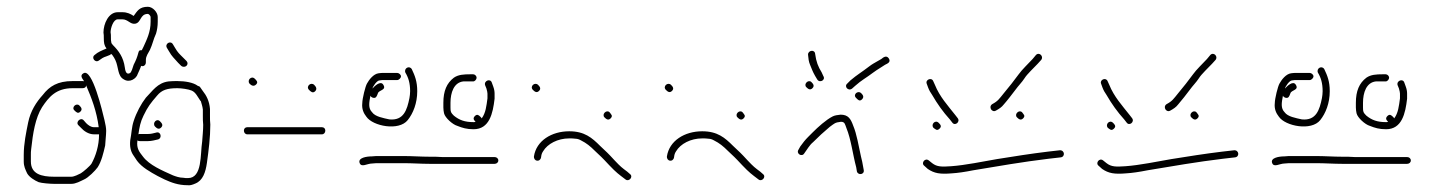

<svg xmlns="http://www.w3.org/2000/svg" viewBox="-20 -549 4228 566"><path d="M472 -408 478 -398C487 -382 493 -378 505 -364L514 -355C525 -346 540 -359 529 -370L520 -379C509 -390 504 -394 496 -408L490 -418C483 -431 465 -420 472 -408ZM410 -365V-372C410 -384 417 -392 422 -402C430 -419 432 -433 440 -450C443 -460 445 -472 445 -485V-499C445 -513 430 -529 416 -529C391 -529 385 -517 374 -502C365 -508 355 -513 341 -513H327C300 -513 285 -479 285 -453C286 -448 286 -443 286 -438C286 -423 287 -415 294 -406C280 -400 269 -396 259 -387C248 -379 261 -362 272 -371C279 -376 284 -380 294 -383L304 -387C305 -388 307 -389 308 -390L311 -387C315 -382 318 -376 320 -372C330 -351 326 -325 345 -315C362 -304 382 -317 386 -331C389 -338 394 -348 396 -355C397 -354 399 -354 400 -354C406 -354 410 -359 410 -365ZM424 -499V-485C424 -455 413 -433 403 -411L398 -401C390 -401 390 -400 388 -394C384 -379 381 -372 374 -358C371 -350 368 -335 362 -333C351 -328 349 -343 348 -350C344 -380 330 -399 313 -416C310 -419 308 -422 308 -425C307 -428 307 -433 307 -438C307 -444 307 -449 306 -454C306 -466 314 -492 327 -492H341C357 -492 364 -477 378 -479C397 -482 392 -508 416 -508C419 -508 424 -502 424 -499ZM437 -176C442 -171 448 -166 455 -173C462 -180 457 -186 452 -191C442 -202 428 -186 437 -176ZM200 -223C205 -218 210 -213 217 -220C224 -227 219 -233 214 -238C205 -247 189 -232 200 -223ZM503 -310C495 -310 486 -310 477 -309C444 -305 429 -280 410 -261C396 -243 382 -217 374 -192C368 -174 368 -156 364 -136C362 -118 365 -104 372 -93L384 -75C398 -56 423 -42 445 -30L465 -20C485 -11 505 -3 533 -3C540 -2 547 -4 556 -8C578 -17 586 -41 590 -69C595 -105 600 -144 600 -182C599 -191 599 -199 599 -206V-228C597 -251 589 -267 577 -282L570 -292C569 -294 566 -295 563 -296C550 -306 525 -310 503 -310ZM578 -226V-206C578 -199 578 -190 579 -181C579 -164 577 -148 576 -132C570 -94 577 -24 534 -24C529 -24 525 -24 520 -25C509 -25 498 -29 490 -32C459 -46 420 -62 401 -88C391 -101 382 -111 385 -134V-135C387 -134 389 -133 392 -133H416C427 -133 437 -136 446 -138C459 -142 454 -163 440 -158C432 -156 425 -154 416 -154H392C391 -154 389 -154 388 -153C391 -174 394 -190 403 -208C416 -235 424 -245 443 -267C457 -284 473 -289 503 -289C515 -289 536 -286 545 -282C557 -277 563 -263 570 -253C570 -252 571 -252 572 -251C574 -243 577 -236 578 -226ZM293 -163C293 -172 291 -182 288 -195C282 -220 252 -349 226 -333C215 -327 222 -318 227 -311C227 -310 227 -310 228 -309C227 -310 225 -310 223 -310H194C150 -310 126 -295 106 -269C87 -248 70 -222 63 -188C57 -158 50 -126 50 -92V-73C50 -58 55 -49 60 -38C66 -27 82 -17 94 -12C103 -9 128 -7 140 -7H190C204 -7 217 -15 228 -20C240 -25 261 -46 268 -56C279 -73 285 -98 290 -120C290 -127 293 -151 293 -163ZM71 -73V-92C71 -98 71 -104 72 -110C77 -156 84 -201 104 -233C124 -263 145 -289 194 -289H223C230 -289 234 -292 234 -298V-297C250 -260 265 -221 271 -174H257C248 -174 240 -180 234 -186L227 -194C218 -205 202 -189 211 -180L219 -172C227 -163 241 -153 257 -153H272C272 -119 262 -89 250 -67C246 -60 225 -42 218 -38C212 -35 199 -28 190 -28H140C102 -28 71 -36 71 -73Z M709 -153H929C935 -153 939 -158 939 -164C939 -170 935 -174 929 -174H709C703 -174 699 -170 699 -164C699 -158 703 -153 709 -153ZM891 -284C896 -279 902 -273 909 -280C916 -287 911 -294 906 -299C896 -308 881 -294 891 -284ZM716 -302C721 -297 728 -293 735 -300C742 -307 736 -312 731 -317C721 -327 707 -312 716 -302Z M1247 -66H1438C1444 -66 1449 -70 1449 -76C1449 -82 1444 -86 1438 -86H1284C1272 -87 1260 -87 1247 -87C1221 -87 1195 -89 1169 -89H1101C1092 -89 1083 -89 1076 -88C1061 -88 1035 -84 1040 -69C1045 -54 1062 -67 1077 -67C1084 -68 1092 -68 1101 -68H1169C1196 -68 1221 -66 1247 -66ZM1346 -309H1375C1380 -309 1385 -315 1385 -320C1385 -325 1380 -330 1375 -330H1366C1347 -330 1331 -329 1318 -320C1297 -304 1287 -281 1287 -246V-232C1287 -226 1288 -220 1289 -215C1292 -202 1314 -182 1328 -178C1343 -172 1356 -168 1376 -168C1423 -168 1433 -215 1438 -258V-273C1438 -279 1437 -286 1434 -294L1430 -305C1426 -319 1406 -311 1410 -298L1414 -288C1416 -281 1417 -276 1417 -273V-259C1414 -237 1412 -216 1400 -200C1399 -202 1398 -203 1397 -204C1392 -209 1387 -214 1380 -207C1373 -200 1377 -195 1382 -190C1380 -189 1378 -189 1376 -189C1350 -189 1334 -195 1318 -208C1309 -217 1308 -219 1308 -232V-246C1308 -276 1318 -306 1346 -309ZM1151 -334H1113C1107 -334 1101 -334 1096 -333C1081 -331 1068 -314 1062 -303C1057 -295 1048 -258 1048 -245C1046 -228 1052 -215 1060 -205C1079 -177 1156 -162 1182 -195C1198 -215 1210 -245 1210 -280C1210 -309 1203 -326 1194 -345C1187 -357 1170 -348 1175 -335C1184 -320 1189 -304 1189 -280C1189 -273 1188 -266 1187 -260C1180 -225 1170 -193 1128 -197C1110 -201 1086 -205 1077 -218C1065 -230 1068 -246 1072 -267C1073 -264 1076 -262 1079 -261C1089 -258 1091 -266 1094 -274C1097 -284 1120 -283 1110 -299C1102 -313 1083 -294 1078 -288C1079 -294 1091 -312 1099 -312C1104 -313 1108 -313 1113 -313H1151C1156 -313 1162 -319 1162 -324C1162 -329 1156 -334 1151 -334Z M1575 -85C1576 -93 1577 -97 1581 -103C1594 -125 1624 -141 1658 -141C1665 -141 1671 -141 1677 -140C1682 -140 1688 -138 1693 -135C1709 -127 1720 -118 1734 -104L1753 -86C1757 -82 1765 -74 1776 -62C1798 -39 1803 -36 1824 -20C1834 -12 1848 -28 1837 -36L1829 -43C1813 -55 1810 -57 1792 -76C1770 -100 1770 -99 1749 -119C1725 -143 1703 -162 1658 -162C1606 -162 1561 -134 1554 -88C1553 -73 1572 -70 1575 -85ZM1762 -203C1767 -198 1773 -193 1780 -200C1788 -208 1781 -212 1777 -218C1768 -227 1753 -212 1762 -203ZM1551 -284C1556 -279 1562 -274 1569 -281C1576 -288 1571 -294 1566 -299C1556 -308 1541 -294 1551 -284Z M1967 -85C1968 -93 1969 -97 1973 -103C1986 -125 2016 -141 2050 -141C2057 -141 2063 -141 2069 -140C2074 -140 2080 -138 2085 -135C2101 -127 2112 -118 2126 -104L2145 -86C2149 -82 2157 -74 2168 -62C2190 -39 2195 -36 2216 -20C2226 -12 2240 -28 2229 -36L2221 -43C2205 -55 2202 -57 2184 -76C2162 -100 2162 -99 2141 -119C2117 -143 2095 -162 2050 -162C1998 -162 1953 -134 1946 -88C1945 -73 1964 -70 1967 -85ZM2154 -203C2159 -198 2165 -193 2172 -200C2180 -208 2173 -212 2169 -218C2160 -227 2145 -212 2154 -203ZM1943 -284C1948 -279 1954 -274 1961 -281C1968 -288 1963 -294 1958 -299C1948 -308 1933 -294 1943 -284Z M2351 -97C2360 -109 2366 -121 2377 -130C2394 -147 2407 -159 2426 -175C2440 -185 2441 -188 2459 -190C2471 -190 2471 -182 2475 -172C2489 -138 2494 -93 2504 -56L2506 -44C2509 -31 2530 -34 2526 -49L2524 -60C2523 -67 2521 -76 2518 -88C2511 -119 2506 -153 2495 -179C2488 -198 2481 -211 2458 -211C2449 -210 2441 -209 2435 -206C2415 -196 2391 -174 2376 -159L2362 -145C2353 -136 2347 -128 2339 -117L2334 -108C2326 -96 2344 -85 2351 -97ZM2492 -288 2501 -296C2520 -313 2533 -319 2554 -335C2569 -346 2576 -349 2589 -358C2597 -362 2607 -366 2600 -377C2593 -387 2584 -380 2578 -375L2564 -367C2559 -364 2551 -360 2542 -353C2520 -336 2507 -329 2487 -312L2478 -303C2467 -294 2481 -279 2492 -288ZM2362 -388C2363 -377 2364 -367 2368 -358C2374 -344 2375 -339 2383 -325L2389 -315C2396 -303 2415 -313 2407 -325L2402 -336C2392 -352 2386 -367 2383 -390C2382 -404 2362 -401 2362 -388ZM2504 -260C2509 -255 2514 -249 2521 -256C2528 -263 2524 -269 2519 -274C2509 -284 2493 -270 2504 -260ZM2357 -292C2362 -287 2368 -282 2375 -289C2382 -296 2377 -302 2372 -307C2363 -316 2348 -301 2357 -292Z M2705 -60 2715 -51C2734 -38 2751 -35 2786 -38C2803 -39 2824 -42 2849 -47C2921 -59 2996 -72 3071 -81L3106 -85C3121 -86 3119 -107 3104 -106L3069 -102C3019 -96 2969 -88 2919 -80C2878 -73 2826 -62 2784 -59C2756 -57 2742 -57 2728 -68L2718 -76C2707 -85 2694 -68 2705 -60ZM2732 -172C2738 -168 2742 -162 2750 -170C2757 -177 2752 -182 2747 -187C2737 -197 2723 -182 2732 -172ZM2978 -203C2983 -198 2989 -193 2996 -200C3004 -208 2997 -212 2993 -218C2984 -227 2969 -212 2978 -203ZM2916 -223C2925 -228 2933 -233 2939 -241C2948 -251 2965 -273 2974 -285C2981 -295 2993 -307 3000 -318C3008 -331 3028 -349 3039 -361L3049 -372C3058 -382 3044 -397 3034 -387L3024 -375C3013 -363 2992 -343 2983 -330C2968 -310 2956 -294 2939 -274C2926 -258 2922 -251 2905 -242C2893 -234 2904 -216 2916 -223ZM2712 -302 2716 -291C2719 -283 2723 -276 2728 -269C2743 -243 2760 -219 2780 -197L2787 -188C2795 -176 2812 -190 2803 -201L2796 -210C2774 -238 2750 -264 2736 -299L2731 -310C2726 -322 2707 -314 2712 -302Z M3219 -60 3229 -51C3248 -38 3265 -35 3300 -38C3317 -39 3338 -42 3363 -47C3435 -59 3510 -72 3585 -81L3620 -85C3635 -86 3633 -107 3618 -106L3583 -102C3533 -96 3483 -88 3433 -80C3392 -73 3340 -62 3298 -59C3270 -57 3256 -57 3242 -68L3232 -76C3221 -85 3208 -68 3219 -60ZM3246 -172C3252 -168 3256 -162 3264 -170C3271 -177 3266 -182 3261 -187C3251 -197 3237 -182 3246 -172ZM3492 -203C3497 -198 3503 -193 3510 -200C3518 -208 3511 -212 3507 -218C3498 -227 3483 -212 3492 -203ZM3430 -223C3439 -228 3447 -233 3453 -241C3462 -251 3479 -273 3488 -285C3495 -295 3507 -307 3514 -318C3522 -331 3542 -349 3553 -361L3563 -372C3572 -382 3558 -397 3548 -387L3538 -375C3527 -363 3506 -343 3497 -330C3482 -310 3470 -294 3453 -274C3440 -258 3436 -251 3419 -242C3407 -234 3418 -216 3430 -223ZM3226 -302 3230 -291C3233 -283 3237 -276 3242 -269C3257 -243 3274 -219 3294 -197L3301 -188C3309 -176 3326 -190 3317 -201L3310 -210C3288 -238 3264 -264 3250 -299L3245 -310C3240 -322 3221 -314 3226 -302Z M3937 -66H4128C4134 -66 4139 -70 4139 -76C4139 -82 4134 -86 4128 -86H3974C3962 -87 3950 -87 3937 -87C3911 -87 3885 -89 3859 -89H3791C3782 -89 3773 -89 3766 -88C3751 -88 3725 -84 3730 -69C3735 -54 3752 -67 3767 -67C3774 -68 3782 -68 3791 -68H3859C3886 -68 3911 -66 3937 -66ZM4036 -309H4065C4070 -309 4075 -315 4075 -320C4075 -325 4070 -330 4065 -330H4056C4037 -330 4021 -329 4008 -320C3987 -304 3977 -281 3977 -246V-232C3977 -226 3978 -220 3979 -215C3982 -202 4004 -182 4018 -178C4033 -172 4046 -168 4066 -168C4113 -168 4123 -215 4128 -258V-273C4128 -279 4127 -286 4124 -294L4120 -305C4116 -319 4096 -311 4100 -298L4104 -288C4106 -281 4107 -276 4107 -273V-259C4104 -237 4102 -216 4090 -200C4089 -202 4088 -203 4087 -204C4082 -209 4077 -214 4070 -207C4063 -200 4067 -195 4072 -190C4070 -189 4068 -189 4066 -189C4040 -189 4024 -195 4008 -208C3999 -217 3998 -219 3998 -232V-246C3998 -276 4008 -306 4036 -309ZM3841 -334H3803C3797 -334 3791 -334 3786 -333C3771 -331 3758 -314 3752 -303C3747 -295 3738 -258 3738 -245C3736 -228 3742 -215 3750 -205C3769 -177 3846 -162 3872 -195C3888 -215 3900 -245 3900 -280C3900 -309 3893 -326 3884 -345C3877 -357 3860 -348 3865 -335C3874 -320 3879 -304 3879 -280C3879 -273 3878 -266 3877 -260C3870 -225 3860 -193 3818 -197C3800 -201 3776 -205 3767 -218C3755 -230 3758 -246 3762 -267C3763 -264 3766 -262 3769 -261C3779 -258 3781 -266 3784 -274C3787 -284 3810 -283 3800 -299C3792 -313 3773 -294 3768 -288C3769 -294 3781 -312 3789 -312C3794 -313 3798 -313 3803 -313H3841C3846 -313 3852 -319 3852 -324C3852 -329 3846 -334 3841 -334Z"/></svg>

Font: Be Happy
Style: Regular
Weight: 500
Designer: Mew Too
Foundry: Cannot Into Space Fonts
Version: Version 0.9977